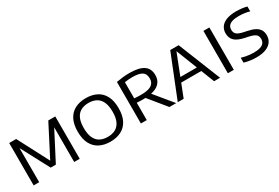

<svg xmlns="http://www.w3.org/2000/svg" viewBox="55 -1465 3395 2335"><g transform="rotate(-30 1752.5 -297.0)"><path d="M93.5 0V-595H191.5L426.5 -144.5H410.5L642.5 -595H740.5V0H663V-527H683.5L453.5 -83.5H381L146 -526.5H171.5V0Z M1171 7.5Q1085 7.5 1020.5 -25.2Q956 -58 920 -125.5Q884 -193 884 -297Q884 -401.5 920 -469.2Q956 -537 1020.8 -569.8Q1085.5 -602.5 1171 -602.5Q1257.5 -602.5 1322.2 -569.8Q1387 -537 1422.8 -469.2Q1458.5 -401.5 1458.5 -297Q1458.5 -193 1422.5 -125.5Q1386.5 -58 1321.8 -25.2Q1257 7.5 1171 7.5ZM1171 -59.5Q1232.5 -59.5 1278 -83.2Q1323.5 -107 1348.5 -159Q1373.5 -211 1373.5 -295.5Q1373.5 -382 1348.2 -435Q1323 -488 1277.5 -511.8Q1232 -535.5 1171 -535.5Q1110.5 -535.5 1065.2 -512Q1020 -488.5 995 -436.5Q970 -384.5 970 -299.5Q970 -212.5 994.8 -159.8Q1019.5 -107 1064.8 -83.2Q1110 -59.5 1171 -59.5Z M1599.5 0V-583Q1638.5 -590.5 1685.5 -596Q1732.5 -601.5 1784 -601.5Q1916.5 -601.5 1981.5 -558.2Q2046.5 -515 2046.5 -422Q2046.5 -362 2015.5 -321.5Q1984.5 -281 1924 -260.8Q1863.5 -240.5 1775 -240.5Q1750 -240.5 1727.8 -241.2Q1705.5 -242 1682 -244V0ZM2000 0 1772 -279.5H1865L2095.5 0ZM1777 -301Q1878 -301 1922.8 -330.8Q1967.5 -360.5 1967.5 -420.5Q1967.5 -486 1925.2 -513.2Q1883 -540.5 1789.5 -540.5Q1757 -540.5 1731.8 -538.2Q1706.5 -536 1682 -531.5V-305Q1708.5 -303 1728 -302Q1747.5 -301 1777 -301Z M2117 0 2355 -595H2473L2711.5 0H2627.5L2407.5 -560.5H2419.5L2200 0ZM2251 -185.5 2271 -249.5H2557L2576.5 -185.5Z M2821 0V-595H2904.5V0Z M3221 7.5Q3178.5 7.5 3133.8 1.2Q3089 -5 3050 -17V-85Q3079.5 -76 3109.5 -70.2Q3139.5 -64.5 3168.2 -61.8Q3197 -59 3221 -59Q3277.5 -59 3313 -70.8Q3348.5 -82.5 3364.8 -105.2Q3381 -128 3381 -160.5Q3381 -188 3369.5 -206.8Q3358 -225.5 3330.2 -238.5Q3302.5 -251.5 3253 -261.5L3220.5 -268Q3123 -287.5 3081 -327.2Q3039 -367 3039 -433.5Q3039 -483 3064.8 -521Q3090.5 -559 3144.8 -580.8Q3199 -602.5 3283.5 -602.5Q3323 -602.5 3361.8 -597.8Q3400.5 -593 3433 -584V-516Q3396.5 -526.5 3358.8 -531.5Q3321 -536.5 3283 -536.5Q3224.5 -536.5 3188.8 -524.5Q3153 -512.5 3136.8 -490.2Q3120.5 -468 3120.5 -437Q3120.5 -395.5 3146.2 -372.8Q3172 -350 3243 -335.5L3275.5 -329Q3343.5 -315.5 3384.5 -294Q3425.5 -272.5 3444 -240.5Q3462.5 -208.5 3462.5 -164.5Q3462.5 -112.5 3435.5 -74Q3408.5 -35.5 3355 -14Q3301.5 7.5 3221 7.5Z"/></g></svg>

Font: Encode Sans SC SemiExpanded
Style: Regular
Weight: 400
Width: 6
Designer: Multiple Designers
Foundry: Impallari Type
Version: Version 3.002